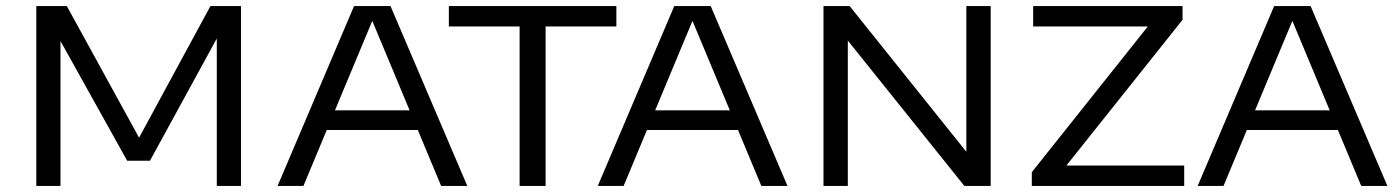

<svg xmlns="http://www.w3.org/2000/svg" viewBox="-20 -615 4630 635"><path d="M100 0V-595H201L448.5 -144H431.5L676 -595H777V0H697V-527H718.5L476 -83.5H400.5L153.5 -527H180V0Z M898 0 1151 -595H1271.5L1525.5 0H1439L1205 -561H1217.5L983.5 0ZM1043.5 -185 1065 -250H1358L1378.5 -185Z M1698.5 0V-527.5H1464.5V-595H2018.5V-527.5H1784.5V0Z M1957 0 2210 -595H2330.5L2584.5 0H2498L2264 -561H2276.5L2042.5 0ZM2102.5 -185 2124 -250H2417L2437.5 -185Z M2703.5 0V-595H2790L3192 -93H3176V-595H3256.5V0H3169.5L2767 -502H2784V0Z M3392.5 0V-45.5L3790.5 -545.5L3795 -527.5H3397V-595H3891V-549.5L3492.5 -49.5L3488 -67.5H3896.5V0Z M3941 0 4194 -595H4314.5L4568.5 0H4482L4248 -561H4260.5L4026.5 0ZM4086.5 -185 4108 -250H4401L4421.5 -185Z"/></svg>

Font: Encode Sans SC Expanded
Style: Regular
Weight: 400
Width: 7
Designer: Multiple Designers
Foundry: Impallari Type
Version: Version 3.002